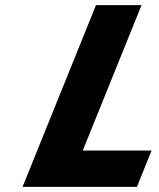

<svg xmlns="http://www.w3.org/2000/svg" viewBox="-20 -723 614 741"><path d="M526.2 -703.1H350.4L67.1 -1.9H508.4L565.1 -142.1H299.5Z"/></svg>

Font: Hussar
Style: BdWideOblFour
Weight: 700
Foundry: Cannot Into Space Fonts
Version: Version 2.00